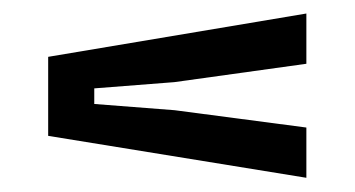

<svg xmlns="http://www.w3.org/2000/svg" viewBox="-20 -522 512 277"><path d="M422 -265.5 49.5 -326V-440L422 -502.5V-430L231.5 -403.5L116 -394.5V-372L232 -363L422 -338Z"/></svg>

Font: Big Shoulders Display Thin SemiBold
Style: Regular
Weight: 600
Version: Version 2.002